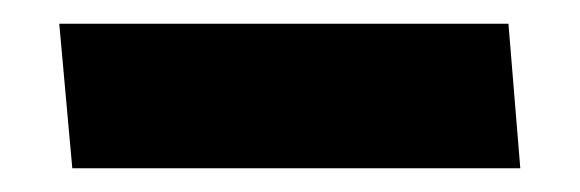

<svg xmlns="http://www.w3.org/2000/svg" viewBox="-20 -142 489 162"><path d="M409 -122H30L41 0H419Z"/></svg>

Font: Catamaran ExtraBold
Style: Regular
Weight: 800
Designer: Pria Ravichandran
Version: Version 2.000